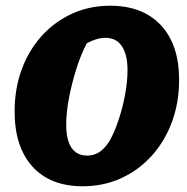

<svg xmlns="http://www.w3.org/2000/svg" viewBox="-20 -638 653 670"><path d="M269 12Q155 12 93 -57Q31 -126 31 -249Q31 -328 55.5 -395Q80 -462 125 -512Q170 -562 231 -590Q292 -618 364 -618Q478 -618 541.5 -550Q605 -482 605 -359Q605 -280 580 -212.5Q555 -145 509.5 -94.5Q464 -44 402.5 -16Q341 12 269 12ZM285 -95Q307 -95 325.5 -106.5Q344 -118 361 -144Q379 -175 393.5 -218.5Q408 -262 416.5 -308Q425 -354 425 -393Q425 -447 405.5 -476.5Q386 -506 348 -506Q318 -506 283 -487Q263 -450 247 -399.5Q231 -349 221 -297.5Q211 -246 211 -204Q211 -95 285 -95Z"/></svg>

Font: Piazzolla SC ExtraBold
Style: Italic
Weight: 800
Italic angle: -11.3°
Designer: Juan Pablo del Peral
Foundry: Huerta Tipografica
Version: Version 1.330